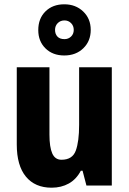

<svg xmlns="http://www.w3.org/2000/svg" viewBox="-20 -863 599 893"><path d="M500 -550V0H382L364 -69H356Q335 -29 300 -9.5Q265 10 220 10Q143 10 100.5 -41.5Q58 -93 58 -191V-550H210V-237Q210 -179 223 -149.5Q236 -120 266 -120Q317 -120 332.5 -162.5Q348 -205 348 -282V-550ZM279 -605Q225 -605 191.5 -638Q158 -671 158 -723Q158 -777 191.5 -810Q225 -843 279 -843Q332 -843 367 -809.5Q402 -776 402 -724Q402 -672 367.5 -638.5Q333 -605 279 -605ZM280 -681Q298 -681 310.5 -693Q323 -705 323 -724Q323 -743 310.5 -755.5Q298 -768 280 -768Q261 -768 248.5 -755.5Q236 -743 236 -724Q236 -705 247 -693Q258 -681 280 -681Z"/></svg>

Font: Noto Sans Condensed ExtraBold
Style: Regular
Weight: 800
Width: 3
Designer: Monotype Design Team
Foundry: Monotype Imaging Inc.
Version: Version 2.013; ttfautohint (v1.8.4.7-5d5b)